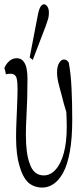

<svg xmlns="http://www.w3.org/2000/svg" viewBox="-25 -804 367 888"><path d="M-4.9 -489.3Q3.9 -509.8 18.6 -522.2Q33.2 -534.7 52.5 -534.7Q71.8 -534.7 83 -521Q94.2 -507.3 98.1 -486.1Q102.1 -464.8 102.1 -441.4Q102.1 -345.7 97.2 -261.7Q94.7 -219.7 94.7 -181.2Q94.7 -93.8 111.8 -49.3Q129.4 7.3 177.7 7.3Q208 7.3 232.4 -19.8Q256.8 -46.9 270.3 -96.9Q283.7 -147 283.7 -217.8Q283.7 -239.3 283 -257.1Q282.2 -274.9 281.7 -286.1Q270.5 -320.8 259.8 -365.2Q248 -406.7 243.4 -428.2Q238.8 -449.7 238.8 -467.8Q238.8 -497.1 248.5 -512.9Q258.3 -528.8 270.5 -528.8Q278.3 -528.8 283.4 -525.1Q288.6 -521.5 293 -514.6Q302.7 -463.4 305.9 -395Q309.1 -326.7 309.1 -251Q309.1 -164.1 298.1 -103.3Q287.1 -42.5 267.6 -6.3Q248 29.8 223.1 46.6Q198.2 63.5 171.4 63.5Q133.3 63.5 106.4 41Q79.6 15.6 64.5 -38.6Q49.8 -87.4 49.3 -168Q49.3 -206.5 51.3 -247.1Q51.3 -247.1 53.7 -305.2Q56.2 -363.3 56.2 -394Q56.2 -424.8 51.8 -442.4Q45.9 -462.9 23.9 -462.9Q10.7 -462.9 2.4 -460Q-1 -480 -4.9 -489.3ZM186.5 -683.6 126.5 -526.9 112.3 -538.6 150.9 -739.3Q156.7 -765.6 163.8 -774.9Q170.9 -784.2 177.7 -784.2Q187.5 -784.2 194.3 -773.4Q201.2 -762.7 201.2 -745.8Q201.2 -729 197.8 -717.3Q194.3 -705.6 186.5 -683.6Z"/></svg>

Font: Scarab Serif
Style: Condensed-Light
Weight: 300
Designer: John Roberts
Foundry: Scarab
Version: 1.0